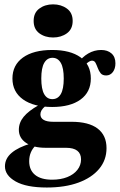

<svg xmlns="http://www.w3.org/2000/svg" viewBox="-20 -656 544 869"><path d="M191.9 192.7Q99.2 192.7 50.8 165.3Q2.4 137.9 2.4 96.8Q2.4 61.3 33.1 35.5Q63.7 9.7 120.2 -6.5L141.9 2.4Q127.4 15.3 119.8 33.5Q112.1 51.6 112.1 73.4Q112.1 113.7 138.7 135.5Q165.3 157.3 216.1 157.3Q254.8 157.3 284.3 145.6Q313.7 133.9 330.2 112.9Q346.8 91.9 346.8 65.3Q346.8 39.5 329.8 26.2Q312.9 12.9 278.2 12.9H186.3Q130.6 12.9 98 -9.3Q65.3 -31.5 65.3 -68.5Q65.3 -100.8 87.1 -127.4Q108.9 -154 154.8 -179.8L185.5 -175.8Q173.4 -166.1 168.1 -156.9Q162.9 -147.6 162.9 -138.7Q162.9 -121.8 177.8 -113.3Q192.7 -104.8 220.2 -104.8H304Q381.5 -104.8 421.8 -74.2Q462.1 -43.5 462.1 14.5Q462.1 68.5 428.6 108.5Q395.2 148.4 334.7 170.6Q274.2 192.7 191.9 192.7ZM216.1 -171.8Q132.3 -171.8 84.3 -206Q36.3 -240.3 36.3 -300.8Q36.3 -361.3 83.9 -395.6Q131.5 -429.8 216.1 -429.8Q298.4 -429.8 344.8 -396.4Q391.1 -362.9 391.1 -300.8Q391.1 -239.5 344.8 -205.6Q298.4 -171.8 216.1 -171.8ZM216.9 -207.3Q241.9 -207.3 255.2 -230.2Q268.5 -253.2 268.5 -300.8Q268.5 -348.4 255.2 -371.4Q241.9 -394.4 217.7 -394.4Q193.5 -394.4 180.2 -371.4Q166.9 -348.4 166.9 -300.8Q166.9 -253.2 179.8 -230.2Q192.7 -207.3 216.9 -207.3ZM460.5 -314.5Q443.5 -314.5 435.5 -324.6Q427.4 -334.7 422.6 -348Q417.7 -361.3 412.5 -371.4Q407.3 -381.5 396 -381.5Q390.3 -381.5 382.3 -376.6Q374.2 -371.8 366.1 -362.5Q358.1 -353.2 350.8 -338.7L333.1 -370.2Q351.6 -397.6 379 -413.7Q406.5 -429.8 437.9 -429.8Q466.9 -429.8 484.7 -414.1Q502.4 -398.4 502.4 -369.4Q502.4 -345.2 490.7 -329.8Q479 -314.5 460.5 -314.5ZM220.2 -486.3Q183.9 -486.3 158.1 -505.2Q132.3 -524.2 132.3 -561.3Q132.3 -598.4 158.1 -617.3Q183.9 -636.3 220.2 -636.3Q256.5 -636.3 282.7 -617.3Q308.9 -598.4 308.9 -561.3Q308.9 -524.2 282.7 -505.2Q256.5 -486.3 220.2 -486.3Z"/></svg>

Font: Playfair 9pt Black
Style: Regular
Weight: 900
Designer: Claus Eggers Sørensen
Foundry: Claus Eggers Sørensen
Version: Version 2.203